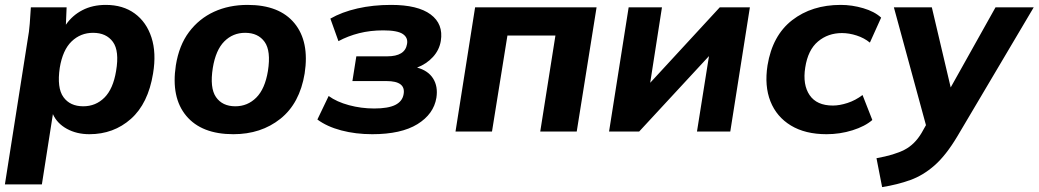

<svg xmlns="http://www.w3.org/2000/svg" viewBox="-24 -537 4241 784"><path d="M-4 216 89 -375Q95 -407 97.5 -440.5Q100 -474 102 -507H248L245 -436Q271 -474 312.5 -495.5Q354 -517 408 -517Q478 -517 526 -482Q574 -447 594.5 -384Q615 -321 601 -237Q581 -114 510.5 -51.5Q440 11 341 11Q289 11 249 -11Q209 -33 192 -71L147 216ZM316 -103Q367 -103 402.5 -138.5Q438 -174 450 -247Q464 -329 437 -366Q410 -403 356 -403Q305 -403 268.5 -368Q232 -333 220 -260Q208 -178 235 -140.5Q262 -103 316 -103Z M929 11Q799 11 736.5 -64Q674 -139 694 -270Q707 -352 748 -406.5Q789 -461 850 -489Q911 -517 987 -517Q1117 -517 1178.5 -442Q1240 -367 1220 -237Q1200 -115 1121 -52Q1042 11 929 11ZM937 -103Q987 -103 1022.5 -138.5Q1058 -174 1070 -247Q1083 -329 1056.5 -366Q1030 -403 977 -403Q927 -403 892 -368Q857 -333 845 -260Q832 -178 858 -140.5Q884 -103 937 -103Z M1496 11Q1428 11 1369.5 -4.5Q1311 -20 1272 -49L1318 -145Q1351 -121 1401 -107.5Q1451 -94 1504 -94Q1561 -94 1590 -108.5Q1619 -123 1624 -152Q1634 -206 1554 -206H1415L1431 -307H1557Q1630 -307 1638 -357Q1643 -383 1621 -398Q1599 -413 1541 -413Q1488 -413 1442.5 -401.5Q1397 -390 1358 -369L1325 -461Q1372 -488 1435.5 -502.5Q1499 -517 1573 -517Q1682 -517 1734.5 -478Q1787 -439 1776 -370Q1770 -333 1744 -304.5Q1718 -276 1679 -261Q1724 -249 1744.5 -216.5Q1765 -184 1758 -138Q1747 -71 1680.5 -30Q1614 11 1496 11Z M1836 0 1916 -507H2412L2331 0H2182L2244 -392H2048L1985 0Z M2463 0 2543 -507H2679L2631 -199L2915 -507H3038L2958 0H2822L2871 -308L2586 0Z M3351 11Q3264 11 3205.5 -24.5Q3147 -60 3122 -123Q3097 -186 3110 -270Q3130 -392 3210.5 -454.5Q3291 -517 3409 -517Q3455 -517 3501 -503.5Q3547 -490 3574 -465L3528 -363Q3505 -382 3474 -392Q3443 -402 3414 -402Q3357 -402 3316 -367.5Q3275 -333 3264 -261Q3253 -191 3282 -148.5Q3311 -106 3377 -106Q3404 -106 3436.5 -116.5Q3469 -127 3498 -149L3538 -47Q3508 -21 3457 -5Q3406 11 3351 11Z M3578 227 3555 109Q3628 96 3669.5 74.5Q3711 53 3739 6L3757 -26L3626 -507H3781L3858 -180L4041 -507H4197L3885 20Q3839 97 3792.5 138Q3746 179 3693.5 198Q3641 217 3578 227Z"/></svg>

Font: Mulish ExtraBold
Style: Italic
Weight: 800
Italic angle: -9°
Designer: Vernon Adams
Foundry: Vernon Adams
Version: Version 3.603; ttfautohint (v1.8.3)